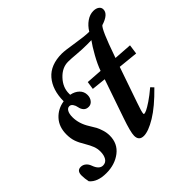

<svg xmlns="http://www.w3.org/2000/svg" viewBox="-184 -860 1059 1059"><g transform="rotate(-45 345.5 -330.5)"><path d="M85.4 11.2Q16.1 11.2 -15.1 -25.9Q-21 -52.7 -21 -76.7Q-21 -113.8 9.3 -113.8Q25.4 -113.8 38.1 -103.5Q50.8 -93.3 57.1 -75.7Q72.8 -31.7 102.1 -31.7Q124 -31.7 135.3 -50Q146.5 -68.4 146.5 -96.2Q146.5 -119.1 138.9 -138.9Q131.3 -158.7 114.7 -187Q97.2 -215.3 88.6 -239.7Q80.1 -264.2 80.1 -295.9Q80.1 -354.5 113.8 -391.4Q147.5 -428.2 198.7 -436Q199.2 -524.9 244.1 -577.1Q289.1 -629.4 377.9 -629.4Q400.4 -629.4 473.1 -617.7Q536.1 -607.4 569.8 -607.4Q587.9 -637.2 613.5 -655Q639.2 -672.9 666.5 -672.9Q687 -672.9 699.7 -663.8Q712.4 -654.8 712.4 -639.6Q712.4 -602.5 646.5 -582Q626.5 -565.4 574.7 -416.5L569.8 -402.8L675.8 -395.5L668 -339.8L551.8 -351.6L480 -144Q460.9 -90.8 460.9 -76.7Q460.9 -72.8 464.8 -72.8Q471.2 -72.8 484.6 -78.9Q498 -85 526.9 -104.2Q555.7 -123.5 590.8 -153.3L606.9 -136.7Q531.7 -59.6 472.2 -23.7Q412.6 12.2 377 12.2Q338.9 12.2 338.9 -26.9Q338.9 -55.2 367.7 -138.2L444.8 -361.8L360.8 -370.6L367.7 -417L461.4 -410.6Q474.6 -448.2 500.2 -494.1Q525.9 -540 545.4 -566.4Q537.1 -565.9 511.2 -565.9Q473.6 -565.9 435.5 -569.3Q392.6 -573.2 370.1 -573.2Q323.7 -573.2 286.4 -533.2Q249 -493.2 249.5 -444.8V-436Q279.8 -430.2 298.3 -412.1Q316.9 -394 316.9 -367.7Q316.9 -346.2 304.9 -331.3Q293 -316.4 274.9 -316.4Q255.9 -316.4 245.4 -328.1Q234.9 -339.8 231.9 -356.9Q229.5 -371.6 221.4 -383.3Q213.4 -395 201.7 -395Q187.5 -395 179.2 -380.1Q170.9 -365.2 170.9 -339.8Q170.9 -289.1 201.7 -240.2Q216.8 -216.3 223.9 -203.1Q231 -189.9 238 -167.5Q245.1 -145 245.1 -122.6Q245.1 -60.1 198.5 -24.4Q151.9 11.2 85.4 11.2Z"/></g></svg>

Font: Elstob 14pt
Style: Bold Italic
Weight: 700
Italic angle: -20°
Designer: Peter S. Baker
Version: Version 1.015